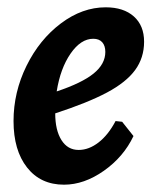

<svg xmlns="http://www.w3.org/2000/svg" viewBox="-20 -493 427 525"><path d="M131 -183Q131 -137 148 -110Q165 -83 195 -83Q223 -83 249.5 -103.5Q276 -124 296 -162L314 -160L345 -121Q318 -64 264 -26Q210 12 155 12Q91 12 54 -35Q17 -82 17 -162Q17 -241 52.5 -313Q88 -385 146.5 -429Q205 -473 269 -473Q318 -473 346 -448Q374 -423 374 -379Q374 -335 349.5 -301.5Q325 -268 272.5 -240Q220 -212 131 -183ZM135 -243Q204 -266 236 -292Q268 -318 268 -351Q268 -368 259.5 -377.5Q251 -387 235 -387Q201 -387 173 -346.5Q145 -306 135 -243Z"/></svg>

Font: Alegreya
Style: Bold Italic
Weight: 700
Italic angle: -7°
Designer: Juan Pablo del Peral
Foundry: Huerta Tipografica
Version: Version 2.007; ttfautohint (v1.6)